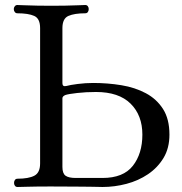

<svg xmlns="http://www.w3.org/2000/svg" viewBox="-20 -746 725 766"><path d="M50 0Q43 0 39.5 -5Q36 -10 36 -16Q36 -23 39.5 -28Q43 -33 50 -33Q94 -33 117 -45Q140 -57 140 -94V-634Q140 -672 116.5 -682.5Q93 -693 49 -693Q43 -693 39 -698Q35 -703 35 -710Q35 -716 39 -721Q43 -726 49 -726Q55 -726 77 -725Q99 -724 129 -723.5Q159 -723 185 -723Q211 -723 240.5 -723.5Q270 -724 292.5 -725Q315 -726 320 -726Q327 -726 330.5 -721Q334 -716 334 -710Q334 -703 330.5 -698Q327 -693 320 -693Q277 -693 253 -682.5Q229 -672 229 -634V-414Q229 -399 245 -403Q259 -407 290 -411Q321 -415 352 -415Q410 -415 464.5 -406Q519 -397 562 -374Q605 -351 630.5 -311Q656 -271 656 -209Q656 -155 632.5 -116Q609 -77 570.5 -51Q532 -25 484.5 -12.5Q437 0 389 0Q377 0 367 -0.5Q357 -1 338 -1Q319 -1 282.5 -1.5Q246 -2 182 -2Q124 -2 92 -1Q60 0 50 0ZM282 -36H389Q472 -36 510 -84.5Q548 -133 548 -209Q548 -286 501 -332.5Q454 -379 363 -379Q323 -379 288 -375Q253 -371 241 -367Q229 -362 229 -354V-80Q229 -54 241.5 -45Q254 -36 282 -36Z"/></svg>

Font: Zen Old Mincho
Style: Regular
Weight: 400
Designer: Yoshimichi Ohira
Foundry: Positype
Version: Version 1.001